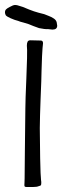

<svg xmlns="http://www.w3.org/2000/svg" viewBox="-42 -744 262 772"><path d="M56 0Q56 -3 56.5 -9.5Q57 -16 57 -27L58 -136L60 -310Q60 -338 64 -430Q68 -533 67 -543L66 -560Q66 -571 69 -576.5Q72 -582 80 -582L122 -581Q131 -581 131 -570Q131 -565 130 -560Q129 -555 129 -550Q127 -529 125 -458Q125 -435 121 -341Q120 -310 119 -280.5Q118 -251 118 -229Q118 -181 119.5 -107.5Q121 -34 123 -20Q124 -16 124 -9Q124 -2 122.5 0.5Q121 3 115 4Q107 8 89.5 8Q72 8 68 8Q60 8 58 6.5Q56 5 56 0ZM115 -631 93 -639Q70 -649 53.5 -653Q37 -657 31 -660Q18 -663 1 -670.5Q-16 -678 -19 -683Q-22 -689 -22 -694Q-22 -702 -17.5 -706.5Q-13 -711 -3 -716Q11 -724 19 -724Q26 -724 35.5 -720.5Q45 -717 50 -716Q78 -704 94.5 -698.5Q111 -693 136 -687Q140 -685 152.5 -680.5Q165 -676 174.5 -669.5Q184 -663 186 -654Q188 -644 188 -641Q188 -625 169 -625Q164 -625 150 -627Q139 -626 115 -631Z"/></svg>

Font: Barriecito
Style: Regular
Weight: 400
Designer: Pablo Cosgaya & Sergio Jiménez
Foundry: Pablo Cosgaya & Sergio Jiménez
Version: Version 1.001